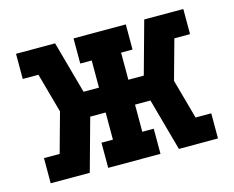

<svg xmlns="http://www.w3.org/2000/svg" viewBox="-79 -633 908 745"><g transform="rotate(-15 375.0 -260.0)"><path d="M196 0H39V-101H102L146 -260L102 -419H39V-520H196L254 -310H316V-419H270V-520H480V-419H434V-310H496L554 -520H711V-419H648L604 -260L648 -101H711V0H554L496 -210H434V-101H480V0H270V-101H316V-210H254Z"/></g></svg>

Font: Iosevka Plex Etoile
Style: Bold
Weight: 700
Designer: Belleve Invis
Foundry: Belleve Invis
Version: Version 25.1.1; ttfautohint (v1.8.4)